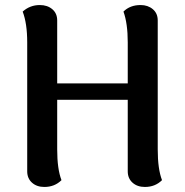

<svg xmlns="http://www.w3.org/2000/svg" viewBox="-20 -728 734 762"><path d="M606 -135Q606 -57 623 -13Q596 14 555 14Q525 14 506 -3Q487 -20 487 -48V-332H207V-135Q207 -57 224 -13Q197 14 156 14Q126 14 107 -3Q88 -20 88 -48V-560Q88 -635 70 -682Q99 -708 138 -708Q168 -708 187.5 -691.5Q207 -675 207 -647V-397H487V-560Q487 -635 470 -682Q496 -708 538 -708Q567 -708 586.5 -691.5Q606 -675 606 -647Z"/></svg>

Font: Arima Koshi Semi Bold
Style: Regular
Weight: 600
Designer: Joana Correia and Natanael Gama
Foundry: NDISCOVER
Version: Version 1.019;PS 001.019;hotconv 1.0.88;makeotf.lib2.5.64775